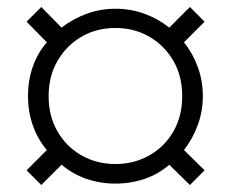

<svg xmlns="http://www.w3.org/2000/svg" viewBox="-20 -625 660 549"><path d="M156 -154 98 -96 56 -138 114 -196Q87 -228 73.5 -267.5Q60 -307 60 -350Q60 -394 73.5 -433.5Q87 -473 114 -504L56 -563L98 -605L156 -546Q188 -571 227.5 -585.5Q267 -600 310 -600Q354 -600 393.5 -585.5Q433 -571 464 -546L523 -605L565 -563L506 -504Q531 -473 545.5 -433.5Q560 -394 560 -350Q560 -307 545.5 -267.5Q531 -228 506 -196L565 -138L523 -96L464 -154Q433 -127 393.5 -113.5Q354 -100 310 -100Q267 -100 227.5 -113.5Q188 -127 156 -154ZM310 -156Q364 -156 407.5 -181Q451 -206 476 -249.5Q501 -293 501 -350Q501 -408 475.5 -451.5Q450 -495 407 -520Q364 -545 310 -545Q256 -545 213 -520Q170 -495 144.5 -451Q119 -407 119 -350Q119 -293 144.5 -249Q170 -205 213.5 -180.5Q257 -156 310 -156Z"/></svg>

Font: Space Grotesk Variable Light
Style: Regular
Weight: 300
Designer: Florian Karsten
Foundry: Florian Karsten
Version: Version 2.000